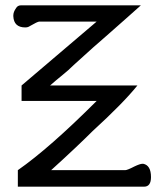

<svg xmlns="http://www.w3.org/2000/svg" viewBox="-20 -701 614 721"><path d="M61 -380 343 -620H128Q121 -620 92 -603Q85 -598 75 -598Q32 -598 30 -640Q30 -641 30 -643Q30 -656 40 -670Q46 -681 59 -681H509Q491 -665 458 -635.5Q425 -606 377 -564Q359 -549 329.5 -522.5Q300 -496 257 -457Q238 -438 215 -419.5Q192 -401 168 -380H496Q442 -313 327 -208Q302 -183 263.5 -146.5Q225 -110 172 -62H450Q458 -62 485 -76Q506 -86 515 -86Q517 -86 518 -86Q547 -80 547 -36Q547 0 521 0H47V-62Q166 -145 343 -322H61Z"/></svg>

Font: New Athena Unicode
Style: Regular
Weight: 400
Designer: J. Rusten 1997; rev. by R. Hancock 2001, 2002, rev. by D. Mastronarde 2002-2021
Foundry: GreekKeys New Athena Unicode
Version: Version 5.008